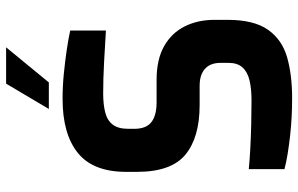

<svg xmlns="http://www.w3.org/2000/svg" viewBox="-194 -777 977 629"><g transform="rotate(-90 294.5 -462.5)"><path d="M287 6Q258 6 227.5 4.5Q197 3 165.5 -0.5Q134 -4 106 -8.5Q78 -13 55 -19V-136Q85 -133 123 -131Q161 -129 202 -128Q243 -127 280 -127Q318 -127 345.5 -133.5Q373 -140 388 -156.5Q403 -173 403 -202V-229Q403 -262 383.5 -279.5Q364 -297 328 -297H265Q159 -297 102.5 -343.5Q46 -390 46 -502V-538Q46 -646 108 -696Q170 -746 285 -746Q326 -746 366.5 -742Q407 -738 444.5 -732.5Q482 -727 509 -721V-604Q463 -607 406.5 -610Q350 -613 302 -613Q268 -613 241.5 -606.5Q215 -600 201 -582Q187 -564 187 -531V-511Q187 -472 209 -455Q231 -438 274 -438H347Q414 -438 457.5 -413.5Q501 -389 522.5 -346Q544 -303 544 -248V-206Q544 -119 511.5 -73Q479 -27 421.5 -10.5Q364 6 287 6ZM252 -791 335 -931H454L339 -791Z"/></g></svg>

Font: Exo Thin
Style: Bold
Weight: 700
Version: Version 2.000